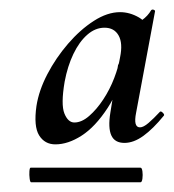

<svg xmlns="http://www.w3.org/2000/svg" viewBox="-20 -658 358 395"><path d="M94 -361Q72 -361 60.5 -379.5Q49 -398 55 -440Q60 -472 77.5 -505.5Q95 -539 120 -568Q145 -597 173 -615Q201 -633 227 -633Q247 -633 266 -622Q285 -611 288 -586L249 -606Q260 -608 272 -616.5Q284 -625 291 -637Q293 -639 296 -638Q299 -637 299 -635L260 -426Q254 -396 268 -396Q275 -396 285.5 -405Q296 -414 309 -428Q311 -430 315 -426Q319 -422 317 -420Q295 -393 275 -378.5Q255 -364 236 -364Q216 -364 209 -379.5Q202 -395 207 -426L223 -525L243 -537Q227 -475 201.5 -436Q176 -397 148 -379Q120 -361 94 -361ZM44 -283Q42 -283 41 -290.5Q40 -298 40.5 -305.5Q41 -313 43 -313H269Q272 -313 273 -305.5Q274 -298 273 -290.5Q272 -283 269 -283ZM133 -406Q148 -406 163.5 -419.5Q179 -433 192.5 -453.5Q206 -474 215 -497.5Q224 -521 227 -540Q233 -569 224 -585Q215 -601 195 -601Q176 -601 159.5 -586.5Q143 -572 131 -547Q119 -522 113 -490Q105 -443 112.5 -424.5Q120 -406 133 -406Z"/></svg>

Font: Cormorant Light
Style: Italic
Weight: 300
Italic angle: -10°
Designer: Christian Thalmann (Catharsis Fonts)
Foundry: Catharsis Fonts
Version: Version 4.000